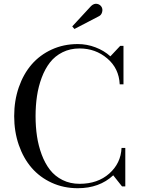

<svg xmlns="http://www.w3.org/2000/svg" viewBox="-20 -995 755 1025"><path d="M508.8 -908.7 377.4 -840.3 365.7 -854 466.3 -962.9Q481.9 -977.5 498.3 -974.4Q514.6 -971.2 522.5 -957.5Q529.3 -945.3 525.1 -930.2Q521 -915 508.8 -908.7ZM648.9 -205.1V0H631.3L584.5 -59.1Q510.7 9.8 395 9.8Q319.8 9.8 256.3 -19.3Q192.9 -48.3 148.9 -99.1Q105 -149.9 80.3 -221.2Q55.7 -292.5 55.7 -375Q55.7 -457.5 80.3 -528.8Q105 -600.1 148.9 -650.9Q192.9 -701.7 256.3 -730.7Q319.8 -759.8 395 -759.8Q443.8 -759.8 489.5 -742.4Q535.2 -725.1 569.3 -694.3L621.6 -750H639.2V-544.9H619.1Q615.2 -629.9 552.5 -683.1Q489.7 -736.3 404.8 -736.3Q354.5 -736.3 314 -716.1Q273.4 -695.8 246.8 -661.6Q220.2 -627.4 202.6 -580.3Q185.1 -533.2 177.5 -482.4Q169.9 -431.6 169.9 -375Q169.9 -318.4 177.5 -267.6Q185.1 -216.8 202.6 -169.7Q220.2 -122.6 246.8 -88.4Q273.4 -54.2 314 -33.9Q354.5 -13.7 404.8 -13.7Q501.5 -13.7 563.2 -68.4Q625 -123 628.9 -205.1Z"/></svg>

Font: Bodoni* 11pt
Style: Regular
Weight: 400
Version: Version 2.3